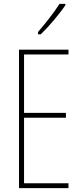

<svg xmlns="http://www.w3.org/2000/svg" viewBox="-20 -970 421 990"><path d="M317 -943V-950H287C253 -898 221 -858 176 -805V-793H190C229 -830 284 -894 317 -943ZM333 0V-25H104V-363H320V-388H104V-689H333V-714H78V0Z"/></svg>

Font: Noto Sans Tamil ExtraCondensed Thin
Style: Regular
Weight: 100
Width: 2
Designer: Jelle Bosma - Monotype Design Team
Foundry: Monotype Imaging Inc.
Version: Version 2.004